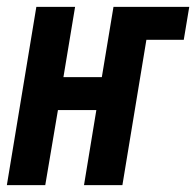

<svg xmlns="http://www.w3.org/2000/svg" viewBox="-37 -540 572 560"><path d="M-17 0 69 -520H182L148 -315H260L294 -520H515L499 -424H390L320 0H208L244 -219H132L95 0Z"/></svg>

Font: Iosevka SS04
Style: Bold Italic
Weight: 700
Italic angle: -9°
Monospace: yes
Designer: Belleve Invis
Foundry: Belleve Invis
Version: Version 19.0.0; ttfautohint (v1.8.4)